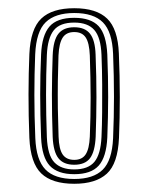

<svg xmlns="http://www.w3.org/2000/svg" viewBox="-20 -826 364 472"><path d="M162.5 -374.2Q108 -374.2 81.5 -399.6Q55 -425 52.2 -486.8Q50 -542.2 50.1 -594.2Q50.2 -646.2 52.2 -693.2Q55 -755.2 81.6 -780.5Q108.2 -805.8 162.5 -805.8Q217.2 -805.8 243.5 -780.2Q269.8 -754.8 272.2 -694.5Q274.5 -639.8 274.5 -587.2Q274.5 -534.8 272.5 -487Q269.8 -423.8 242.6 -399Q215.5 -374.2 162.5 -374.2ZM162.5 -386Q209.5 -386 232.5 -408.8Q255.5 -431.5 258 -486.2Q260.2 -538 260.2 -588.1Q260.2 -638.2 258 -693.5Q255.8 -748 233 -771Q210.2 -794 162.5 -794Q115.8 -794 92.4 -771.4Q69 -748.8 66.5 -692.2Q64.5 -643.8 64.5 -592.4Q64.5 -541 66.8 -486.5Q69 -432.8 91.6 -409.4Q114.2 -386 162.5 -386ZM162.5 -397.8Q121.8 -397.8 102.4 -418.5Q83 -439.2 81 -488.2Q78.8 -545.5 78.8 -593.9Q78.8 -642.2 81 -692Q83 -739 101.5 -760.6Q120 -782.2 162.5 -782.2Q203.2 -782.2 222.4 -761.8Q241.5 -741.2 243.8 -692Q246 -636 245.9 -586.9Q245.8 -537.8 243.8 -488.2Q241.5 -439.8 222.6 -418.8Q203.8 -397.8 162.5 -397.8ZM162.5 -409.5Q196.5 -409.5 212 -428Q227.5 -446.5 229.5 -489.2Q230.8 -517.8 231.1 -550.1Q231.5 -582.5 231.2 -618.1Q231 -653.8 229.5 -691.2Q227.8 -734 211.9 -752.2Q196 -770.5 162.5 -770.5Q127.2 -770.5 112.1 -751.4Q97 -732.2 95.2 -691Q93.2 -642.5 93.2 -593.4Q93.2 -544.2 95.2 -488.8Q97 -444.5 113.5 -427Q130 -409.5 162.5 -409.5ZM162.5 -421Q136.2 -421 123.8 -436.8Q111.2 -452.5 109.5 -489.2Q107.5 -543.2 107.6 -594.5Q107.8 -645.8 109.5 -690Q111 -727.2 123.6 -743.1Q136.2 -759 162.5 -759Q188.8 -759 201.2 -743.2Q213.8 -727.5 215 -691.8Q217.2 -636 217.1 -587Q217 -538 215.2 -490Q213.5 -453.5 201.4 -437.2Q189.2 -421 162.5 -421ZM162.5 -433Q181.8 -433 190.6 -446.5Q199.5 -460 200.8 -490.2Q202.8 -539.2 202.8 -585.6Q202.8 -632 200.8 -689.8Q199.5 -720.8 190.6 -734Q181.8 -747.2 162.5 -747.2Q143 -747.2 134.1 -733.5Q125.2 -719.8 123.8 -689.8Q122.8 -659 122.2 -626.4Q121.8 -593.8 122.2 -559.6Q122.8 -525.5 124 -490Q125 -459.5 134.1 -446.2Q143.2 -433 162.5 -433Z"/></svg>

Font: Big Shoulders Inline Display Thin SemiBold
Style: Regular
Weight: 600
Version: Version 2.002